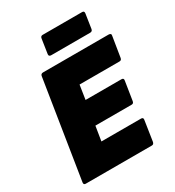

<svg xmlns="http://www.w3.org/2000/svg" viewBox="-198 -952 972 1068"><g transform="rotate(-30 288.0 -418.5)"><path d="M36 0Q22 0 24 -15L123 -640Q125 -655 140 -655H561Q568 -655 572.5 -651.5Q577 -648 575 -640L554 -510Q552 -495 539 -495H282L268 -404H498Q514 -404 511 -389L492 -268Q490 -253 477 -253H244L229 -160H483Q498 -160 496 -146L476 -15Q473 0 461 0ZM227 -715Q211 -715 213 -730L227 -822Q229 -837 242 -837H496Q510 -837 508 -822L494 -730Q492 -715 477 -715Z"/></g></svg>

Font: Sofia Sans ExtraBlack
Style: Italic
Weight: 1000
Italic angle: -9°
Designer: Botio Nikoltchev, Ani Petrova
Foundry: lettersoup
Version: Version 4.100; ttfautohint (v1.8.4.7-5d5b)